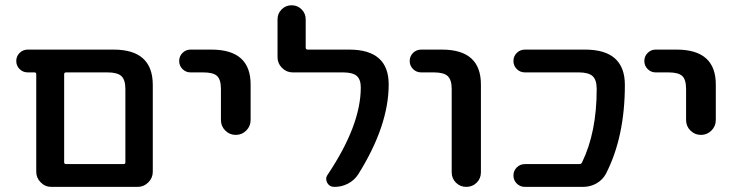

<svg xmlns="http://www.w3.org/2000/svg" viewBox="-20 -734 2805 732"><path d="M220.7 -21.5H175.8Q152.3 -21.5 135.3 -38.6Q118.2 -55.7 118.2 -79.1V-451.2Q118.2 -458 111.3 -458H85.9Q67.4 -458 54.7 -470.7Q42 -483.4 42 -501.5Q42 -519.5 54.7 -532.2Q67.4 -544.9 85.9 -544.9H413.1Q562.5 -544.9 562.5 -410.2V-79.1Q562.5 -55.7 545.4 -38.6Q528.3 -21.5 504.9 -21.5ZM458 -394.5Q458 -429.7 442.9 -443.8Q427.7 -458 389.6 -458H232.4Q224.6 -458 224.6 -451.2V-115.2Q224.6 -108.4 232.4 -108.4H451.2Q458 -108.4 458 -115.2Z M706.1 -458Q688.5 -458 675.8 -470.7Q663.1 -483.4 663.1 -501.5Q663.1 -519.5 675.8 -532.2Q688.5 -544.9 706.1 -544.9H786.1Q936.5 -544.9 935.5 -410.2V-276.4Q935.5 -252.9 918.9 -236.3Q902.3 -219.7 878.9 -219.7Q855.5 -219.7 838.9 -236.3Q822.3 -252.9 822.3 -276.4V-394.5Q822.3 -430.7 807.6 -444.3Q793 -458 754.9 -458Z M1311.5 -544.9Q1461.9 -544.9 1461.9 -412.1Q1461.9 -254.9 1345.7 -69.3Q1331.1 -46.9 1307.1 -34.2Q1283.2 -21.5 1255.9 -21.5H1253.9Q1236.3 -21.5 1227.5 -37.1Q1223.6 -44.9 1223.6 -51.8Q1223.6 -60.5 1229.5 -68.4Q1355.5 -256.8 1355.5 -400.4Q1355.5 -431.6 1339.8 -444.8Q1324.2 -458 1287.1 -458H1095.7Q1072.3 -458 1055.2 -475.1Q1038.1 -492.2 1038.1 -515.6V-660.2Q1038.1 -682.6 1053.7 -698.2Q1069.3 -713.9 1091.8 -713.9Q1114.3 -713.9 1129.9 -698.2Q1145.5 -682.6 1145.5 -660.2V-552.7Q1145.5 -544.9 1153.3 -544.9Z M1585.9 -458Q1567.4 -458 1554.7 -470.7Q1542 -483.4 1542 -501.5Q1542 -519.5 1554.7 -532.2Q1567.4 -544.9 1585.9 -544.9H1665Q1814.5 -544.9 1813.5 -410.2V-77.1Q1813.5 -53.7 1797.4 -37.6Q1781.2 -21.5 1757.8 -21.5Q1734.4 -21.5 1718.3 -37.6Q1702.1 -53.7 1702.1 -77.1V-394.5Q1702.1 -429.7 1687 -443.8Q1671.9 -458 1633.8 -458Z M2210.9 -544.9Q2362.3 -544.9 2362.3 -410.2Q2362.3 -211.9 2290 -71.3Q2277.3 -47.9 2253.9 -34.7Q2230.5 -21.5 2203.1 -21.5H1981.4Q1962.9 -21.5 1950.2 -34.2Q1937.5 -46.9 1937.5 -64.9Q1937.5 -83 1950.2 -95.7Q1962.9 -108.4 1981.4 -108.4H2188.5Q2196.3 -108.4 2199.2 -115.2Q2254.9 -229.5 2254.9 -394.5Q2254.9 -429.7 2239.3 -443.8Q2223.6 -458 2186.5 -458H1981.4Q1962.9 -458 1950.2 -470.7Q1937.5 -483.4 1937.5 -501.5Q1937.5 -519.5 1950.2 -532.2Q1962.9 -544.9 1981.4 -544.9Z M2479.5 -458Q2461.9 -458 2449.2 -470.7Q2436.5 -483.4 2436.5 -501.5Q2436.5 -519.5 2449.2 -532.2Q2461.9 -544.9 2479.5 -544.9H2559.6Q2710 -544.9 2709 -410.2V-276.4Q2709 -252.9 2692.4 -236.3Q2675.8 -219.7 2652.3 -219.7Q2628.9 -219.7 2612.3 -236.3Q2595.7 -252.9 2595.7 -276.4V-394.5Q2595.7 -430.7 2581.1 -444.3Q2566.4 -458 2528.3 -458Z"/></svg>

Font: Gen Jyuu Gothic P Medium
Style: Regular
Weight: 500
Designer: [Source Han Sans]
Ryoko NISHIZUKA  (kana & ideographs); Paul D. Hunt (Latin, Greek & Cyrillic); Wenlong ZHANG  (bopomofo
Version: Version 1.002.20150607